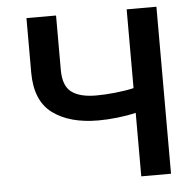

<svg xmlns="http://www.w3.org/2000/svg" viewBox="-52 -780 852 833"><g transform="rotate(-5 374.0 -363.5)"><path d="M93.4 -727.3H222.3V-490.1Q222.3 -421.2 258.3 -393.8Q294.4 -366.5 366.1 -366.5Q402.7 -366.5 448.2 -371.1Q493.6 -375.7 529.8 -384.2V-727.3H659.4V0H529.8V-276.6Q494.3 -267.8 450.1 -262.8Q405.9 -257.8 366.1 -257.8Q240.8 -257.8 167.1 -312.5Q93.4 -367.2 93.4 -490.1Z"/></g></svg>

Font: Inter Zeller Semi Bold
Style: Regular
Weight: 600
Designer: Rasmus Andersson; Joe Bland
Foundry: zeller
Version: Version 3.015;git-dec3a8cb1